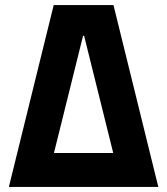

<svg xmlns="http://www.w3.org/2000/svg" viewBox="-20 -729 660 758"><path d="M192 -709 15 9H605L428 -709ZM427 -125H193L308 -588H312Z"/></svg>

Font: Kalas SG
Style: Bold
Weight: 700
Designer: Kalas
Foundry: Kalas
Version: Version 2.000;FEAKit 1.0